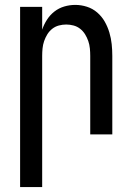

<svg xmlns="http://www.w3.org/2000/svg" viewBox="-20 -548 540 783"><path d="M62 215V-520H152V-427Q159 -448 171.5 -467.5Q184 -487 202 -501Q220 -515 242 -521.5Q264 -528 287 -528Q311 -528 334.5 -520.5Q358 -513 376.5 -497Q395 -481 407 -460Q419 -439 426 -415.5Q433 -392 435.5 -368Q438 -344 438 -320V0H348V-320Q348 -335 346.5 -350.5Q345 -366 340 -380.5Q335 -395 327 -408Q319 -421 307 -430.5Q295 -440 280 -444Q265 -448 250 -448Q235 -448 220 -444Q205 -440 193 -430.5Q181 -421 173 -408Q165 -395 160 -380.5Q155 -366 153.5 -350.5Q152 -335 152 -320V215Z"/></svg>

Font: Iosevka Term Curly Medium
Style: Regular
Weight: 500
Designer: Belleve Invis
Foundry: Belleve Invis
Version: Version 32.3.0